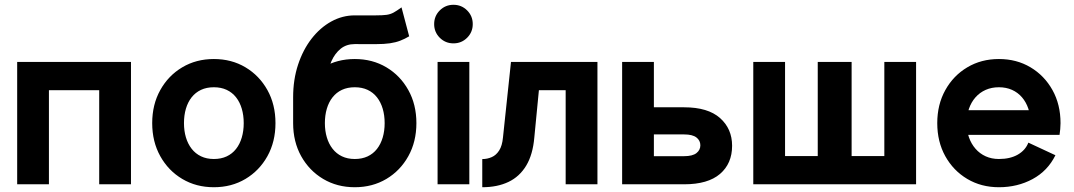

<svg xmlns="http://www.w3.org/2000/svg" viewBox="-20 -765 4459 797"><path d="M51.3 -507.8V0H183.1V-390.6H391.8V0H523.7V-507.8H426.9H148Z M743.7 -253.9Q743.7 -286.6 751.7 -313.8Q759.8 -341.1 775.5 -361.1Q791.3 -381.1 814.5 -392Q837.6 -402.8 867.7 -402.8Q897.7 -402.8 920.9 -392Q944.1 -381.1 959.8 -361.1Q975.6 -341.1 983.6 -313.8Q991.7 -286.6 991.7 -253.9Q991.7 -221.4 983.6 -194.1Q975.6 -166.7 959.8 -146.7Q944.1 -126.7 920.9 -115.8Q897.7 -105 867.7 -105Q837.6 -105 814.5 -116.1Q791.3 -127.2 775.5 -147.5Q759.8 -167.7 751.7 -194.8Q743.7 -221.9 743.7 -253.9ZM611.8 -253.9Q611.8 -176.8 645.3 -116.7Q678.7 -56.6 736.6 -22.2Q794.4 12.2 867.7 12.2Q941.2 12.2 998.9 -22.2Q1056.6 -56.6 1090.1 -116.7Q1123.5 -176.8 1123.5 -253.9Q1123.5 -331.1 1090.1 -391.1Q1056.6 -451.2 998.9 -485.6Q941.2 -520 867.7 -520Q794.4 -520 736.6 -485.6Q678.7 -451.2 645.3 -391.1Q611.8 -331.1 611.8 -253.9Z M1328.6 -361.3Q1328.6 -400.6 1335.1 -439.7Q1341.6 -478.8 1355.8 -511Q1370.1 -543.2 1394 -562.6Q1418 -582 1452.6 -582Q1471.2 -582 1477.3 -581.9Q1483.4 -581.8 1487.4 -581.8Q1491.5 -581.8 1502.2 -581.8Q1512.9 -581.8 1540.3 -581.8Q1574.5 -581.8 1598.6 -585.3Q1622.8 -588.9 1641.6 -596.2Q1660.4 -603.5 1678.5 -614.3L1646.7 -734.4Q1627.2 -720.2 1613.9 -712.9Q1600.6 -705.6 1584.6 -703.4Q1568.6 -701.2 1539.8 -701.2Q1521.7 -701.2 1515.5 -701.2Q1509.3 -701.2 1505.4 -701.2Q1501.5 -701.2 1490.7 -701.2Q1480 -701.2 1452.6 -701.2Q1401.4 -701.2 1355.2 -675.8Q1309.1 -650.4 1273.4 -604.5Q1237.8 -558.6 1217.3 -496.6Q1196.8 -434.6 1196.8 -361.3V-253.9H1328.6ZM1452.6 -402.8Q1482.7 -402.8 1505.9 -392Q1529.1 -381.1 1544.8 -361.1Q1560.5 -341.1 1568.6 -313.8Q1576.7 -286.6 1576.7 -253.9Q1576.7 -221.4 1568.6 -194.1Q1560.5 -166.7 1544.8 -146.7Q1529.1 -126.7 1505.9 -115.8Q1482.7 -105 1452.6 -105Q1422.6 -105 1399.4 -116.1Q1376.2 -127.2 1360.5 -147.5Q1344.7 -167.7 1336.7 -194.8Q1328.6 -221.9 1328.6 -253.9Q1328.6 -286.6 1336.7 -313.8Q1344.7 -341.1 1360.5 -361.1Q1376.2 -381.1 1399.4 -392Q1422.6 -402.8 1452.6 -402.8ZM1452.6 -520Q1379.4 -520 1321.5 -485.6Q1263.7 -451.2 1230.2 -391.1Q1196.8 -331.1 1196.8 -253.9Q1196.8 -176.8 1230.2 -116.7Q1263.7 -56.6 1321.5 -22.2Q1379.4 12.2 1452.6 12.2Q1526.1 12.2 1583.9 -22.2Q1641.6 -56.6 1675 -116.7Q1708.5 -176.8 1708.5 -253.9Q1708.5 -331.1 1675 -391.1Q1641.6 -451.2 1583.9 -485.6Q1526.1 -520 1452.6 -520Z M1796.4 0H1928.2V-507.8H1796.4ZM1782.2 -665Q1782.2 -631.6 1805.5 -608.3Q1828.9 -585 1862.3 -585Q1895.8 -585 1919.1 -608.3Q1942.4 -631.6 1942.4 -665Q1942.4 -698.5 1919.1 -721.8Q1895.8 -745.1 1862.3 -745.1Q1828.9 -745.1 1805.5 -721.8Q1782.2 -698.5 1782.2 -665Z M2460 -507.8H2101.1L2067.9 -194.6Q2064.7 -159.9 2052.1 -140.4Q2039.6 -120.8 2021.2 -112.8Q2002.9 -104.7 1981.9 -104.7V12.2Q2044.4 12.2 2090.6 -9.8Q2136.7 -31.7 2164.3 -77.5Q2191.9 -123.3 2198 -194.6L2217 -390.6H2328.1V0H2460Z M2819.8 -319.6H2694.3V-507.8H2562.5V0H2819.8Q2918.7 0 2968.9 -43.1Q3019 -86.2 3019 -159.9Q3019 -230.5 2968.9 -275Q2918.7 -319.6 2819.8 -319.6ZM2819.8 -207Q2854.7 -207 2871 -194.3Q2887.2 -181.6 2887.2 -161.9Q2887.2 -142.3 2871 -129.5Q2854.7 -116.7 2819.8 -116.7H2694.3V-207Z M3238.8 -507.8H3106.9V0H3203.6H3374.5V-117.2H3238.8ZM3650.9 -507.8V-117.2H3515.1V-507.8H3374.5V0H3515.1H3686H3782.7V-507.8Z M3919.4 -307.6V-205.1H4246.6L4337.4 -307.6ZM4248.8 -172.9Q4236.6 -141.4 4205 -123.2Q4173.3 -105 4126.5 -105Q4096.2 -105 4071.7 -116.1Q4047.1 -127.2 4029.4 -147.5Q4011.7 -167.7 4002.2 -194.8Q3992.7 -221.9 3992.7 -253.9Q3992.7 -286.6 4002.2 -313.8Q4011.7 -341.1 4029.4 -361.1Q4047.1 -381.1 4071.8 -392Q4096.4 -402.8 4126.5 -402.8Q4156.5 -402.8 4180.8 -392Q4205.1 -381.1 4222.3 -361.1Q4239.5 -341.1 4248.7 -313.8Q4257.8 -286.6 4257.8 -253.9Q4257.8 -240.7 4253.9 -228.5Q4250 -216.3 4246.6 -205.1H4378.2Q4379.9 -217 4381.1 -229.2Q4382.3 -241.5 4382.3 -253.9Q4382.3 -331.1 4348.9 -391.1Q4315.4 -451.2 4257.7 -485.6Q4200 -520 4126.5 -520Q4053.2 -520 3995.4 -485.6Q3937.5 -451.2 3904.1 -391.1Q3870.6 -331.1 3870.6 -253.9Q3870.6 -176.8 3903.9 -116.7Q3937.3 -56.6 3995.2 -22.2Q4053.2 12.2 4126.5 12.2Q4203.6 12.2 4266.4 -21.7Q4329.1 -55.7 4361.1 -120.6Z"/></svg>

Font: Giphurs
Style: Regular
Weight: 400
Version: Version 2.010